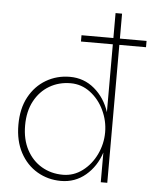

<svg xmlns="http://www.w3.org/2000/svg" viewBox="-55 -826 705 882"><g transform="rotate(5 297.5 -385.0)"><path d="M42 -230Q42 -305 71 -358.5Q100 -412 149.5 -441Q199 -470 259 -470Q324 -470 372.5 -429Q421 -388 442 -323V-636H295V-665H442V-780H472V-665H595V-636H472V0H442V-137Q421 -72 372.5 -31Q324 10 259 10Q199 10 149.5 -19Q100 -48 71 -102Q42 -156 42 -230ZM73 -230Q73 -165 98.5 -117.5Q124 -70 167.5 -44.5Q211 -19 265 -19Q315 -19 355.5 -49.5Q396 -80 419 -128.5Q442 -177 442 -230Q442 -283 419 -331.5Q396 -380 355.5 -410.5Q315 -441 265 -441Q211 -441 167.5 -415.5Q124 -390 98.5 -342.5Q73 -295 73 -230Z"/></g></svg>

Font: Jost* Thin
Style: Regular
Weight: 200
Version: Version 3.7